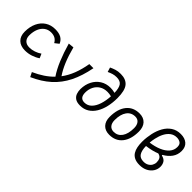

<svg xmlns="http://www.w3.org/2000/svg" viewBox="57 -1664 2816 2816"><g transform="rotate(45 1465.0 -255.5)"><path d="M268.6 -66.9Q319.3 -66.9 369.6 -84Q419.9 -101.1 460 -129.4L489.3 -63Q441.9 -30.3 381.1 -10.3Q320.3 9.8 256.3 9.8Q162.1 9.8 109.9 -41Q57.6 -91.8 57.6 -183.6Q57.6 -287.6 94 -364.7Q130.4 -441.9 196.3 -484.6Q262.2 -527.3 350.6 -527.3Q427.7 -527.3 474.9 -501.2Q522 -475.1 545.9 -419.9L482.9 -370.6Q459.5 -412.6 424.6 -431.6Q389.6 -450.7 340.3 -450.7Q281.2 -450.7 236.8 -418.5Q192.4 -386.2 168 -328.4Q143.6 -270.5 143.1 -192.4Q143.6 -133.3 176.5 -100.1Q209.5 -66.9 268.6 -66.9Z M586.4 230.5 551.3 161.1Q641.1 120.6 713.6 72.5Q786.1 24.4 843.3 -34.7Q783.2 -123.5 732.4 -245.4Q681.6 -367.2 638.7 -517.6L726.1 -525.9Q796.4 -254.4 901.9 -103Q962.9 -184.6 1002.7 -286.9Q1042.5 -389.2 1064.5 -517.6H1149.9Q1113.3 -326.2 1043 -184.8Q972.7 -43.5 860.6 57.6Q748.5 158.7 586.4 230.5Z M1397 9.8Q1331.5 9.8 1295.2 -15.4Q1258.8 -40.5 1244.6 -81.3Q1230.5 -122.1 1231 -168Q1232.4 -260.3 1270 -333.7Q1307.6 -407.2 1375 -450Q1442.4 -492.7 1531.7 -492.7Q1576.2 -492.7 1624 -480.5Q1621.6 -576.7 1591.3 -621.1Q1561 -665.5 1483.9 -665.5Q1443.8 -665.5 1409.2 -655Q1374.5 -644.5 1336.4 -626.5L1314.5 -696.8Q1352.5 -715.3 1394.8 -728.8Q1437 -742.2 1493.7 -742.2Q1602.5 -742.2 1656 -677.2Q1709.5 -612.3 1709.5 -456.1Q1709.5 -360.8 1690.2 -276.6Q1670.9 -192.4 1631.8 -127.9Q1592.8 -63.5 1534.2 -26.9Q1475.6 9.8 1397 9.8ZM1623 -407.2Q1581.5 -418 1541.5 -418Q1471.2 -418 1420.7 -386.2Q1370.1 -354.5 1343.3 -300.8Q1316.4 -247.1 1316.4 -181.2Q1315.9 -66.9 1411.1 -66.9Q1477.1 -66.9 1522.5 -112.8Q1567.9 -158.7 1592.8 -236.1Q1617.7 -313.5 1623 -407.2Z M2002.9 9.8Q1918 9.8 1870.1 -40.8Q1822.3 -91.3 1822.3 -181.2Q1822.3 -344.2 1895.3 -435.8Q1968.3 -527.3 2097.7 -527.3Q2183.1 -527.3 2231 -475.8Q2278.8 -424.3 2278.8 -331.5Q2278.8 -170.9 2205.8 -80.6Q2132.8 9.8 2002.9 9.8ZM2018.1 -66.9Q2100.6 -66.9 2147 -133.1Q2193.4 -199.2 2193.4 -317.4Q2193.4 -379.9 2165.3 -415.3Q2137.2 -450.7 2086.4 -450.7Q2002.4 -450.7 1954.8 -384.5Q1907.2 -318.4 1907.2 -200.2Q1907.2 -137.2 1936.8 -102.1Q1966.3 -66.9 2018.1 -66.9Z M2763.7 -333.5V-322.3Q2823.2 -308.6 2845.2 -272.9Q2867.2 -237.3 2867.2 -190.4Q2867.2 -137.2 2838.1 -91.6Q2809.1 -45.9 2756.1 -18.1Q2703.1 9.8 2630.9 9.8Q2565.4 9.8 2523.4 -11.2Q2481.4 -32.2 2458.3 -69.3Q2435.1 -106.4 2425.8 -154.8Q2416.5 -203.1 2416.5 -257.8Q2416.5 -312 2422.4 -354.2Q2428.2 -396.5 2436 -435.5Q2454.1 -520.5 2493.2 -590.1Q2532.2 -659.7 2593.8 -700.7Q2655.3 -741.7 2739.7 -741.7Q2824.2 -741.7 2874.3 -698.5Q2924.3 -655.3 2924.3 -574.2Q2924.3 -495.6 2881.3 -435.3Q2838.4 -375 2763.7 -333.5ZM2504.4 -329.1Q2602.5 -342.3 2678 -374.5Q2753.4 -406.7 2795.9 -456.3Q2838.4 -505.9 2838.4 -570.8Q2838.4 -624 2807.9 -644.5Q2777.3 -665 2735.4 -665Q2676.8 -665 2633.8 -633.3Q2590.8 -601.6 2562.3 -547.4Q2533.7 -493.2 2519 -424.8Q2508.8 -380.4 2504.4 -329.1ZM2706.1 -306.2Q2616.7 -270 2501.5 -255.9Q2502.4 -167 2532.7 -116.9Q2563 -66.9 2638.2 -66.9Q2683.6 -66.9 2715.8 -85.2Q2748 -103.5 2765.1 -133.8Q2782.2 -164.1 2782.2 -199.2Q2782.2 -239.3 2766.1 -267.6Q2750 -295.9 2706.1 -306.2Z"/></g></svg>

Font: Cascadia Mono PL SemiLight
Style: Italic
Weight: 350
Italic angle: -10°
Monospace: yes
Designer: Aaron Bell
Foundry: Saja Typeworks
Version: Version 2404.023; ttfautohint (v1.8.4)